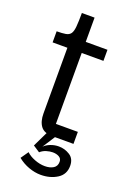

<svg xmlns="http://www.w3.org/2000/svg" viewBox="-133 -564 542 781"><g transform="rotate(20 138.0 -174.0)"><path d="M140 0Q104 0 89 -20Q74 -40 74 -75V-368H136V-52H231V0ZM10 -359V-407Q34 -407 48.5 -409.5Q63 -412 70 -421.5Q77 -431 79 -453Q81 -475 81 -512H136V-407H230V-359ZM48 127 71 94Q84 107 107 116Q130 125 152 125Q174 125 188.5 116Q203 107 203 88Q203 74 191.5 67.5Q180 61 164 61Q151 61 136.5 65.5Q122 70 111 80L82 61L122 -22L156 -8L116 54Q127 43 144 36.5Q161 30 179 30Q205 30 227 44Q249 58 249 89Q249 126 219 145Q189 164 148 164Q123 164 96.5 154.5Q70 145 48 127Z"/></g></svg>

Font: Darker Grotesque Light Medium
Style: Regular
Weight: 500
Version: Version 1.000;gftools[0.9.28]